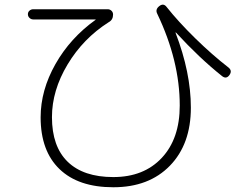

<svg xmlns="http://www.w3.org/2000/svg" viewBox="-20 -747 1040 810"><path d="M120.1 -665Q111.3 -665 104.5 -671.4Q97.7 -677.7 97.7 -687Q97.7 -696.3 104.5 -702.1Q111.3 -708 120.1 -708H434.6Q443.4 -708 450.2 -701.7Q457 -695.3 457 -685.5Q457 -663.1 438.5 -653.3Q331.1 -585 265.1 -475.1Q199.2 -365.2 199.2 -252.9Q199.2 -128.9 265.6 -64.5Q332 0 458 0Q586.9 0 662.6 -81.1Q738.3 -162.1 738.3 -301.8Q738.3 -490.2 643.6 -688.5Q633.8 -707 651.9 -721.2Q669.9 -735.4 683.6 -716.8Q732.4 -655.3 803.7 -585.4Q875 -515.6 944.3 -461.9Q960.9 -448.2 947.8 -430.2Q934.6 -412.1 917 -425.8Q821.3 -502 722.7 -609.4Q721.7 -610.4 720.7 -610.4V-608.4Q785.2 -440.4 785.2 -293Q785.2 -138.7 696.8 -47.9Q608.4 43 458 43Q310.5 43 231 -33.7Q151.4 -110.4 151.4 -252Q151.4 -366.2 213.9 -476.6Q276.4 -586.9 382.8 -663.1L383.8 -664.1Q383.8 -665 381.8 -665Z"/></svg>

Font: Rounded-L Mgen+ 1m light
Style: Regular
Weight: 200
Designer: [Source Han Sans]
Ryoko NISHIZUKA  (kana & ideographs); Paul D. Hunt (Latin, Greek & Cyrillic); Wenlong ZHANG  (bopomofo
Version: Version 1.059.20150602